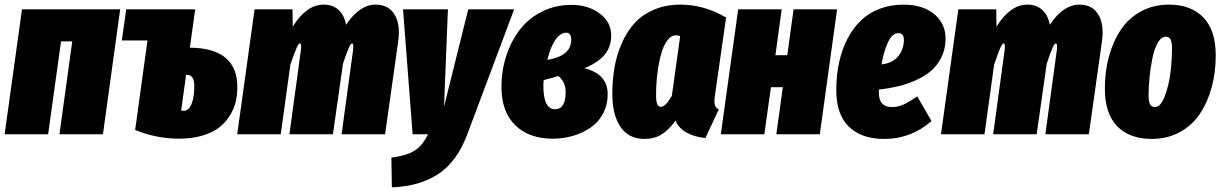

<svg xmlns="http://www.w3.org/2000/svg" viewBox="-32 -574 5228 821"><path d="M222.2 0 276.9 -397H229L173.8 0H-12.2L62 -534.2H481.9L408.2 0Z M779.8 -370.1Q982.9 -368.7 982.9 -201.2Q982.9 -168 975.6 -137.7Q968.3 -107.4 950 -78.4Q931.6 -49.3 904.1 -28.1Q876.5 -6.8 832.5 6.1Q788.6 19 732.9 19Q638.2 19 545.9 -18.1L598.6 -400.9H488.8L507.8 -534.2H802.7ZM753.9 -100.1Q774.9 -100.1 786.9 -129.2Q798.8 -158.2 798.8 -205.1Q798.8 -253.9 768.6 -253.9H763.7L742.7 -101.1Q747.6 -100.1 753.9 -100.1Z M1574.7 -554.2Q1629.4 -554.2 1655.3 -511.5Q1681.2 -468.8 1670.4 -395L1614.7 0H1428.7L1477.5 -357.9Q1481.4 -388.2 1473.6 -388.2Q1467.8 -388.2 1459.5 -369.6Q1451.2 -351.1 1434.6 -301.8L1391.6 0H1205.6L1254.4 -357.9Q1258.3 -388.2 1250.5 -388.2Q1244.6 -388.2 1236.1 -369.1Q1227.5 -350.1 1209.5 -296.9L1168.5 0H982.4L1056.6 -534.2H1218.8L1219.7 -460Q1278.3 -554.2 1351.6 -554.2Q1391.1 -554.2 1415.8 -531.5Q1440.4 -508.8 1447.8 -467.8Q1504.9 -554.2 1574.7 -554.2Z M2166.5 -534.2 1966.3 0Q1922.4 117.2 1842.5 169.9Q1762.7 222.7 1643.6 227.1L1641.6 100.1Q1706.5 91.3 1740.2 70.6Q1773.9 49.8 1798.3 0H1732.4L1691.4 -534.2H1883.3L1866.7 -118.2L1970.2 -534.2Z M2411.6 -553.2Q2482.4 -553.2 2532 -516.6Q2581.5 -480 2581.5 -421.9Q2581.5 -375.5 2554.9 -341.8Q2528.3 -308.1 2467.3 -282.2Q2566.4 -257.3 2566.4 -171.9Q2566.4 -124.5 2545.9 -86.9Q2525.4 -49.3 2491.2 -26.9Q2457 -4.4 2416.5 7.3Q2376 19 2332.5 19Q2229.5 19 2170.9 -38.8Q2112.3 -96.7 2112.3 -202.1Q2112.3 -272.9 2133.3 -336.7Q2154.3 -400.4 2191.9 -448.5Q2229.5 -496.6 2286.6 -524.9Q2343.8 -553.2 2411.6 -553.2ZM2388.7 -434.1Q2364.3 -434.1 2343 -403.8Q2321.8 -373.5 2308.6 -317.9Q2410.6 -335 2410.6 -403.8Q2410.6 -434.1 2388.7 -434.1ZM2355.5 -249Q2326.2 -239.7 2293.5 -231.9Q2291.5 -224.1 2291.5 -207Q2291.5 -106.9 2341.3 -106.9Q2386.7 -106.9 2386.7 -180.2Q2386.7 -223.6 2355.5 -249Z M2877.4 -554.2Q2979 -554.2 3072.8 -499L3025.4 -168Q3021 -142.1 3024.2 -127.4Q3027.3 -112.8 3041.5 -106L2984.4 16.1Q2939.9 12.2 2905.3 -6.3Q2870.6 -24.9 2856.4 -58.1Q2828.1 -19 2797.4 0.5Q2766.6 20 2723.6 20Q2656.7 20 2621.6 -31Q2586.4 -82 2586.4 -171.9Q2586.4 -231.9 2595.7 -285.9Q2605 -339.8 2627 -389.6Q2648.9 -439.5 2681.6 -475.3Q2714.4 -511.2 2764.6 -532.7Q2814.9 -554.2 2877.4 -554.2ZM2858.4 -422.9Q2837.4 -422.9 2820.8 -400.1Q2804.2 -377.4 2794.2 -340.1Q2784.2 -302.7 2778.8 -258.3Q2773.4 -213.9 2773.4 -167Q2773.4 -138.7 2778.6 -127.9Q2783.7 -117.2 2794.4 -117.2Q2813.5 -117.2 2840.8 -164.1L2876.5 -419.9Q2867.7 -422.9 2858.4 -422.9Z M3287.6 0 3315.4 -201.2H3264.6L3236.3 0H3050.3L3124.5 -534.2H3310.5L3283.7 -337.9H3334.5L3361.3 -534.2H3547.4L3473.6 0Z M3832 -554.2Q3915.5 -554.2 3964.6 -512Q4013.7 -469.7 4011.2 -402.8Q4009.8 -359.9 3991.7 -325.4Q3973.6 -291 3946.3 -268.6Q3918.9 -246.1 3880.9 -229.5Q3842.8 -212.9 3805.7 -204.3Q3768.6 -195.8 3726.1 -190.9V-176.8Q3726.1 -116.2 3782.2 -116.2Q3808.1 -116.2 3832 -127.2Q3856 -138.2 3890.1 -162.1L3951.2 -56.2Q3862.8 20 3751 20Q3652.3 21 3597.2 -33Q3542 -86.9 3543.9 -195.8Q3544.9 -257.3 3556.9 -310.8Q3568.8 -364.3 3592.3 -409.2Q3615.7 -454.1 3649.2 -486.3Q3682.6 -518.6 3729.2 -536.4Q3775.9 -554.2 3832 -554.2ZM3737.3 -298.8Q3759.3 -300.8 3776.4 -308.8Q3793.5 -316.9 3804 -327.9Q3814.5 -338.9 3821.3 -352.8Q3828.1 -366.7 3830.6 -379.2Q3833 -391.6 3833 -403.8Q3833 -432.1 3809.1 -432.1Q3783.7 -432.1 3765.6 -394.5Q3747.6 -356.9 3737.3 -298.8Z M4584 -554.2Q4638.7 -554.2 4664.6 -511.5Q4690.4 -468.8 4679.7 -395L4624 0H4438L4486.8 -357.9Q4490.7 -388.2 4482.9 -388.2Q4477.1 -388.2 4468.8 -369.6Q4460.4 -351.1 4443.8 -301.8L4400.9 0H4214.8L4263.7 -357.9Q4267.6 -388.2 4259.8 -388.2Q4253.9 -388.2 4245.4 -369.1Q4236.8 -350.1 4218.8 -296.9L4177.7 0H3991.7L4065.9 -534.2H4228L4229 -460Q4287.6 -554.2 4360.8 -554.2Q4400.4 -554.2 4425 -531.5Q4449.7 -508.8 4457 -467.8Q4514.2 -554.2 4584 -554.2Z M4892.6 20Q4798.3 20 4745.4 -33.9Q4692.4 -87.9 4692.4 -195.8Q4692.4 -269 4710 -333Q4727.5 -397 4760.7 -446.8Q4793.9 -496.6 4847.2 -525.4Q4900.4 -554.2 4966.8 -554.2Q5060.5 -554.2 5113.5 -499.5Q5166.5 -444.8 5166.5 -336.9Q5166.5 -263.7 5148.9 -199.7Q5131.3 -135.7 5098.1 -86.4Q5064.9 -37.1 5012 -8.5Q4959 20 4892.6 20ZM4906.7 -116.2Q4930.7 -116.2 4948.2 -161.6Q4965.8 -207 4972.7 -261.7Q4979.5 -316.4 4979.5 -367.2Q4979.5 -395 4973.1 -406Q4966.8 -417 4952.6 -417Q4933.6 -417 4918.7 -391.1Q4903.8 -365.2 4895.8 -325.2Q4887.7 -285.2 4883.5 -244.4Q4879.4 -203.6 4879.4 -167Q4879.4 -138.7 4886 -127.4Q4892.6 -116.2 4906.7 -116.2Z"/></svg>

Font: Fira Sans Compressed Heavy
Style: Italic
Weight: 900
Width: 3
Italic angle: -8°
Designer: Carrois Corporate & Edenspiekermann AG
Foundry: Carrois Corporate GbR & Edenspiekermann AG
Version: Version 4.203;PS 004.203;hotconv 1.0.88;makeotf.lib2.5.64775